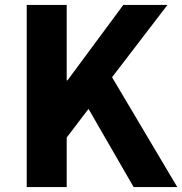

<svg xmlns="http://www.w3.org/2000/svg" viewBox="-20 -763 743 783"><path d="M89 0V-743H252V-435H255L483 -743H663L437 -448L703 0H525L341 -319L252 -202V0Z"/></svg>

Font: Noto Sans KR Thin ExtraBold
Style: Regular
Weight: 800
Version: Version 2.004-H2;hotconv 1.0.118;makeotfexe 2.5.65603